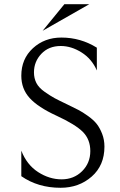

<svg xmlns="http://www.w3.org/2000/svg" viewBox="-20 -878 568 910"><path d="M182 -732 285 -858H403ZM267 12Q160 12 81 -43V-164Q107 -97 160.5 -62.5Q214 -28 272 -28Q330 -28 369 -66.5Q408 -105 408 -162Q408 -217 373 -252.5Q338 -288 247 -330Q160 -370 120.5 -413.5Q81 -457 81 -519Q81 -599 136 -649.5Q191 -700 271 -700Q362 -700 439 -652V-544Q415 -599 366.5 -629.5Q318 -660 268 -660Q211 -660 176 -623Q141 -586 141 -535Q141 -507 152.5 -484.5Q164 -462 192 -442.5Q220 -423 238.5 -413Q257 -403 299 -383Q332 -367 351.5 -357Q371 -347 397.5 -328Q424 -309 438.5 -290.5Q453 -272 464 -244Q475 -216 475 -183Q475 -94 414.5 -41Q354 12 267 12Z"/></svg>

Font: Bellefair
Style: Regular
Weight: 400
Designer: Nick Shinn, Liron Lavi Turkenic
Foundry: Shinntype
Version: Version 1.003;PS 001.003;hotconv 1.0.88;makeotf.lib2.5.64775